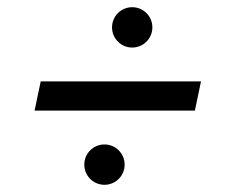

<svg xmlns="http://www.w3.org/2000/svg" viewBox="-20 -584 630 533"><path d="M538 -358H93L76 -277H521ZM214 -127C214 -96 239 -71 270 -71C301 -71 326 -96 326 -127C326 -158 301 -183 270 -183C239 -183 214 -158 214 -127ZM291 -508C291 -477 316 -452 347 -452C378 -452 403 -477 403 -508C403 -539 378 -564 347 -564C316 -564 291 -539 291 -508Z"/></svg>

Font: Nacelle SemiBold
Style: Italic
Weight: 600
Italic angle: -12°
Designer: Sora Sagano
Foundry: Sora Sagano
Version: Version 1.000;FEAKit 1.0